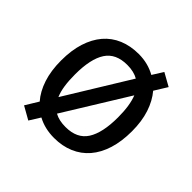

<svg xmlns="http://www.w3.org/2000/svg" viewBox="-159 -714 894 894"><g transform="rotate(45 288.5 -267.0)"><path d="M522.9 -269Q522.9 -202.1 506.6 -150.1Q490.2 -98.1 459.7 -62.7Q429.2 -27.3 385.7 -8.8Q342.3 9.8 288.1 9.8Q227.1 9.8 179.2 -16.1L146 37.1L82 1L121.1 -63Q90.3 -98.1 73.2 -150.1Q56.2 -202.1 56.2 -269Q56.2 -335.4 72.5 -387Q88.9 -438.5 119.1 -473.9Q149.4 -509.3 193.1 -527.6Q236.8 -545.9 291 -545.9Q321.8 -545.9 349.4 -538.8Q377 -531.7 400.9 -518.1L434.1 -570.8L498 -535.2L459 -472.2Q489.3 -436.5 506.1 -385.5Q522.9 -334.5 522.9 -269ZM147.9 -269Q147.9 -228 152.6 -196Q157.2 -164.1 168 -139.2L361.8 -455.1Q347.7 -463.4 329.3 -467.8Q311 -472.2 289.1 -472.2Q213.9 -472.2 180.9 -421.6Q147.9 -371.1 147.9 -269ZM431.2 -269Q431.2 -346.7 412.1 -395L217.8 -80.1Q232.9 -71.8 250.5 -67.9Q268.1 -64 290 -64Q365.2 -64 398.2 -115.5Q431.2 -167 431.2 -269Z"/></g></svg>

Font: Puppies Kittens
Style: Regular
Weight: 400
Foundry: Ascender Corporation and Peter Mawhorter
Version: Version 0.1